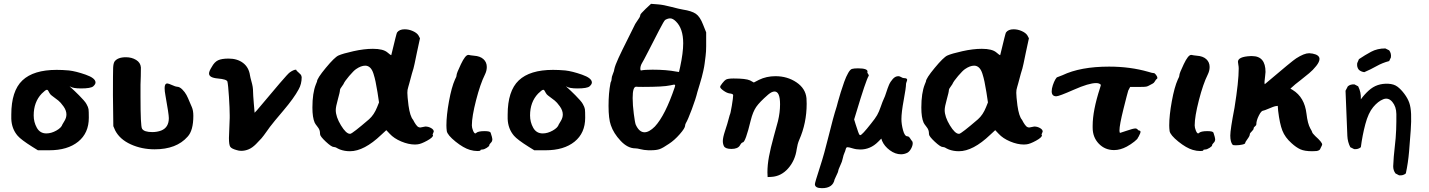

<svg xmlns="http://www.w3.org/2000/svg" viewBox="-20 -786 7465 1003"><path d="M39 -165V-187Q39 -311 97 -366Q155 -421 276 -421Q306 -421 340 -418Q376 -414 427.5 -396Q479 -378 479 -355Q479 -346 467 -335Q454 -324 403 -324Q362 -324 346 -334L344 -335Q343 -335 350.5 -328.5Q358 -322 369.5 -311Q381 -300 393 -288Q405 -276 416.5 -263Q428 -250 432 -242Q441 -226 442.5 -215.5Q444 -205 444 -171Q444 -91 388.5 -46Q333 -1 237 -1H178L149 -19Q90 -56 72 -77Q41 -113 39 -165ZM156 -183Q156 -148 172.5 -118.5Q189 -89 222 -89Q248 -89 274.5 -104Q301 -119 306 -136Q307 -138 317 -154.5Q327 -171 327 -188Q327 -209 311.5 -230.5Q296 -252 285 -260.5Q274 -269 250 -287Q243 -292 238.5 -300Q234 -308 231.5 -312.5Q229 -317 225 -317Q218 -317 198 -297Q156 -253 156 -183Z M570 -289Q570 -408 571 -431Q572 -454 578 -464Q594 -487 638 -487Q668 -487 691 -473Q714 -459 716 -434Q716 -388 714 -344V-279Q714 -127 722 -114Q732 -96 776 -96Q800 -96 822 -104Q862 -120 862 -169Q862 -189 844 -289Q840 -309 840 -326Q840 -350 854 -350Q860 -350 879 -341.5Q898 -333 904 -333Q918 -333 932 -319Q946 -305 954 -290Q962 -275 971 -252.5Q980 -230 982 -227Q990 -209 990 -181Q990 -104 960 -72Q902 -6 788 -6Q720 -6 663 -32Q606 -58 582 -104L572 -127Z M1072 -402Q1072 -414 1086 -436Q1100 -462 1119 -471Q1138 -480 1174 -480Q1220 -480 1250 -457Q1280 -434 1286 -392Q1288 -380 1293 -362.5Q1298 -345 1300 -332.5Q1302 -320 1302 -306Q1302 -292 1306 -244.5Q1310 -197 1310 -197Q1312 -197 1354 -247.5Q1396 -298 1441 -350.5Q1486 -403 1494 -408Q1514 -422 1526 -422Q1528 -422 1528 -420Q1528 -417 1541 -406Q1554 -395 1554 -390Q1554 -389 1555 -387Q1556 -385 1556 -383Q1556 -347 1540 -319Q1516 -274 1460 -208Q1404 -142 1398 -133Q1394 -129 1375 -102Q1356 -75 1346 -63.5Q1336 -52 1317 -33Q1298 -14 1279 -6Q1260 2 1240 2Q1228 2 1216 -2Q1190 -9 1183 -19Q1176 -29 1176 -65Q1176 -74 1180 -170V-183Q1180 -219 1176 -281Q1172 -343 1168 -360Q1164 -372 1118 -376Q1072 -380 1072 -402Z M1612 -224Q1612 -300 1630 -345L1636 -360Q1636 -376 1682 -431.5Q1728 -487 1748 -496Q1770 -506 1826 -518.5Q1882 -531 1928 -531Q1982 -531 2004 -512Q2020 -498 2024 -498Q2052 -615 2054 -616Q2066 -633 2094 -633Q2116 -633 2137 -623.5Q2158 -614 2166 -601L2174 -586L2158 -512Q2150 -473 2146 -454Q2142 -435 2140 -428.5Q2138 -422 2132 -402Q2126 -382 2118 -350Q2116 -342 2113 -332.5Q2110 -323 2109 -316.5Q2108 -310 2108 -301Q2108 -283 2114 -235Q2122 -178 2138 -160Q2138 -159 2145 -147Q2152 -135 2159 -127.5Q2166 -120 2176 -120Q2180 -120 2189 -122.5Q2198 -125 2202 -125Q2218 -125 2232 -117Q2246 -109 2246 -99Q2246 -97 2243 -91Q2240 -85 2240 -82Q2242 -81 2242 -79Q2242 -68 2211 -51Q2180 -34 2162 -32Q2160 -32 2155 -31.5Q2150 -31 2148 -31Q2114 -31 2076 -47Q2038 -63 2016 -87L1998 -106L1972 -82Q1882 4 1808 4Q1780 4 1756 -5Q1750 -7 1745 -10Q1740 -13 1737 -14.5Q1734 -16 1731 -17Q1728 -18 1724 -18Q1712 -18 1682 -46Q1652 -74 1652 -85Q1652 -98 1649 -106.5Q1646 -115 1637 -126Q1628 -137 1624 -145Q1612 -172 1612 -224ZM1734 -211Q1734 -176 1761 -131.5Q1788 -87 1808 -87H1810Q1822 -89 1908 -163Q1934 -186 1950 -226L1960 -251L1952 -304Q1946 -339 1942 -359Q1938 -379 1931 -401Q1924 -423 1913 -433Q1902 -443 1888 -443Q1866 -443 1840 -425Q1828 -417 1804 -389Q1780 -361 1774 -346Q1770 -339 1763 -330Q1756 -321 1756 -316Q1756 -306 1745 -267Q1734 -228 1734 -211Z M2312 -131Q2312 -183 2325.5 -257Q2339 -331 2357 -371Q2365 -385 2365 -393Q2365 -403 2388 -451Q2411 -499 2426 -499H2429Q2436 -497 2456 -495Q2488 -493 2505.5 -477Q2523 -461 2523 -436Q2523 -416 2513 -396Q2489 -348 2467 -262.5Q2445 -177 2445 -131Q2445 -119 2451 -104Q2457 -89 2463 -89Q2465 -89 2467 -91Q2477 -101 2511 -101Q2540 -101 2543 -93Q2552 -66 2552 -59Q2552 -47 2544 -40Q2536 -32 2536 -27Q2536 -22 2522.5 -13.5Q2509 -5 2500 -5Q2490 -5 2490 -1Q2490 3 2475 3Q2455 3 2435 -3Q2401 -13 2359.5 -46.5Q2318 -80 2314 -101Q2312 -117 2312 -131Z M2632 -165V-187Q2632 -311 2690 -366Q2748 -421 2869 -421Q2899 -421 2933 -418Q2969 -414 3020.5 -396Q3072 -378 3072 -355Q3072 -346 3060 -335Q3047 -324 2996 -324Q2955 -324 2939 -334L2937 -335Q2936 -335 2943.5 -328.5Q2951 -322 2962.5 -311Q2974 -300 2986 -288Q2998 -276 3009.5 -263Q3021 -250 3025 -242Q3034 -226 3035.5 -215.5Q3037 -205 3037 -171Q3037 -91 2981.5 -46Q2926 -1 2830 -1H2771L2742 -19Q2683 -56 2665 -77Q2634 -113 2632 -165ZM2749 -183Q2749 -148 2765.5 -118.5Q2782 -89 2815 -89Q2841 -89 2867.5 -104Q2894 -119 2899 -136Q2900 -138 2910 -154.5Q2920 -171 2920 -188Q2920 -209 2904.5 -230.5Q2889 -252 2878 -260.5Q2867 -269 2843 -287Q2836 -292 2831.5 -300Q2827 -308 2824.5 -312.5Q2822 -317 2818 -317Q2811 -317 2791 -297Q2749 -253 2749 -183Z M3159 -233Q3159 -300 3169 -351Q3169 -354 3172 -360Q3175 -366 3175 -374Q3175 -384 3182 -400.5Q3189 -417 3189 -424Q3193 -444 3211 -483Q3229 -522 3257 -577.5Q3285 -633 3293 -650Q3297 -660 3306 -672.5Q3315 -685 3320 -693.5Q3325 -702 3325 -708Q3325 -713 3353 -740L3381 -766L3419 -763Q3445 -761 3487 -750Q3529 -739 3547 -736Q3593 -729 3615 -714Q3637 -699 3653 -657L3669 -617V-544Q3669 -517 3666 -493.5Q3663 -470 3661 -454Q3659 -438 3654 -415.5Q3649 -393 3646 -382.5Q3643 -372 3635 -344.5Q3627 -317 3623 -305Q3615 -271 3594 -215Q3573 -159 3563 -143Q3559 -135 3559 -130Q3559 -117 3531 -85Q3503 -53 3475 -35Q3443 -13 3426 -7Q3409 -1 3379 -1H3367Q3343 -2 3326 -6.5Q3309 -11 3299 -11Q3259 -11 3222 -50.5Q3185 -90 3171 -132Q3159 -165 3159 -233ZM3285 -274Q3285 -237 3291 -191Q3297 -145 3301 -135Q3319 -95 3347 -95Q3371 -95 3401 -125Q3455 -183 3505 -331Q3507 -339 3507 -340Q3507 -344 3501 -344Q3501 -344 3481 -340Q3445 -332 3339 -332Q3309 -332 3303 -333Q3285 -333 3285 -274ZM3325 -426Q3325 -418 3329 -418Q3347 -422 3389 -422Q3461 -422 3513 -412L3527 -410L3533 -436Q3549 -510 3549 -560Q3549 -637 3511 -674Q3495 -690 3481 -690Q3469 -690 3455 -682Q3449 -678 3423 -627.5Q3397 -577 3368 -520.5Q3339 -464 3333 -455Q3325 -441 3325 -426Z M3742 -332Q3742 -337 3753.5 -351.5Q3765 -366 3772 -370Q3782 -376 3812 -376Q3876 -376 3898 -366L3918 -355L3945 -369Q3984 -388 4031 -388Q4093 -388 4140.5 -356Q4188 -324 4193 -273Q4194 -264 4194 -244Q4194 -143 4155 -55Q4146 -34 4142 -7Q4134 52 4097.5 93.5Q4061 135 4010 138L3990 139L3989 114Q3989 76 3997 32.5Q4005 -11 4022.5 -74.5Q4040 -138 4044 -153Q4055 -199 4055 -241Q4055 -308 4026 -308Q4012 -308 3993 -292Q3948 -253 3930.5 -227.5Q3913 -202 3902 -158Q3874 -42 3860 -42Q3854 -42 3845 -26Q3834 -8 3801 -8Q3770 -8 3762 -22Q3756 -34 3756 -49Q3756 -67 3767 -100.5Q3778 -134 3779 -138Q3792 -184 3792 -185Q3796 -191 3803 -233.5Q3810 -276 3810 -289Q3810 -296 3791 -298Q3777 -300 3759.5 -312.5Q3742 -325 3742 -332Z M4237 176Q4237 168 4263 88Q4286 18 4309 -76.5Q4332 -171 4351 -230Q4351 -231 4357.5 -254.5Q4364 -278 4372 -304Q4380 -330 4390 -358Q4400 -386 4411 -405Q4422 -424 4431 -426Q4441 -429 4462 -429Q4512 -429 4512 -412L4511 -411Q4511 -410 4511 -409Q4510 -406 4515 -399.5Q4520 -393 4518 -390Q4503 -365 4453 -198L4442 -162L4450 -136Q4466 -85 4470 -82Q4472 -80 4474 -80Q4483 -80 4530 -140Q4552 -167 4562 -184.5Q4572 -202 4581 -228.5Q4590 -255 4598 -272Q4602 -279 4609.5 -302.5Q4617 -326 4624 -342.5Q4631 -359 4644 -373.5Q4657 -388 4673 -388Q4680 -388 4688 -383Q4696 -378 4702 -378Q4719 -378 4719 -369Q4719 -366 4716 -358.5Q4713 -351 4713 -347Q4713 -328 4701 -263.5Q4689 -199 4689 -164Q4689 -137 4697.5 -105.5Q4706 -74 4720 -74Q4728 -74 4735 -62.5Q4742 -51 4744 -50Q4748 -46 4748 -38Q4748 -25 4739.5 -9.5Q4731 6 4720 12Q4704 20 4687 20Q4657 20 4628.5 -1Q4600 -22 4588 -50L4584 -62L4567 -45Q4527 -5 4474 -5Q4453 -5 4434 -11Q4415 -17 4408 -17Q4403 -17 4401 -14Q4399 -11 4397 -3Q4395 5 4392 11Q4386 24 4382.5 41.5Q4379 59 4371 75Q4359 101 4359 107Q4359 111 4349.5 130.5Q4340 150 4340 151Q4331 197 4274 197Q4237 197 4237 176Z M4793 -224Q4793 -300 4811 -345L4817 -360Q4817 -376 4863 -431.5Q4909 -487 4929 -496Q4951 -506 5007 -518.5Q5063 -531 5109 -531Q5163 -531 5185 -512Q5201 -498 5205 -498Q5233 -615 5235 -616Q5247 -633 5275 -633Q5297 -633 5318 -623.5Q5339 -614 5347 -601L5355 -586L5339 -512Q5331 -473 5327 -454Q5323 -435 5321 -428.5Q5319 -422 5313 -402Q5307 -382 5299 -350Q5297 -342 5294 -332.5Q5291 -323 5290 -316.5Q5289 -310 5289 -301Q5289 -283 5295 -235Q5303 -178 5319 -160Q5319 -159 5326 -147Q5333 -135 5340 -127.5Q5347 -120 5357 -120Q5361 -120 5370 -122.5Q5379 -125 5383 -125Q5399 -125 5413 -117Q5427 -109 5427 -99Q5427 -97 5424 -91Q5421 -85 5421 -82Q5423 -81 5423 -79Q5423 -68 5392 -51Q5361 -34 5343 -32Q5341 -32 5336 -31.5Q5331 -31 5329 -31Q5295 -31 5257 -47Q5219 -63 5197 -87L5179 -106L5153 -82Q5063 4 4989 4Q4961 4 4937 -5Q4931 -7 4926 -10Q4921 -13 4918 -14.5Q4915 -16 4912 -17Q4909 -18 4905 -18Q4893 -18 4863 -46Q4833 -74 4833 -85Q4833 -98 4830 -106.5Q4827 -115 4818 -126Q4809 -137 4805 -145Q4793 -172 4793 -224ZM4915 -211Q4915 -176 4942 -131.5Q4969 -87 4989 -87H4991Q5003 -89 5089 -163Q5115 -186 5131 -226L5141 -251L5133 -304Q5127 -339 5123 -359Q5119 -379 5112 -401Q5105 -423 5094 -433Q5083 -443 5069 -443Q5047 -443 5021 -425Q5009 -417 4985 -389Q4961 -361 4955 -346Q4951 -339 4944 -330Q4937 -321 4937 -316Q4937 -306 4926 -267Q4915 -228 4915 -211Z M5474 -309Q5474 -323 5480 -341Q5486 -359 5493 -371Q5500 -383 5504 -383Q5506 -383 5530 -393Q5624 -438 5774 -438Q5884 -438 5978 -411Q6000 -404 6008 -404Q6012 -404 6019 -395Q6026 -386 6026 -379Q6026 -374 6022 -373Q6018 -370 6013 -361Q6008 -352 6001 -349Q5994 -346 5985 -340.5Q5976 -335 5968 -333.5Q5960 -332 5940 -332H5884L5874 -313Q5870 -301 5849 -217Q5828 -133 5828 -104Q5828 -92 5832 -92Q5834 -92 5867 -103.5Q5900 -115 5912 -115Q5918 -115 5923 -109.5Q5928 -104 5930 -104Q5938 -104 5938 -97Q5938 -92 5934 -84.5Q5930 -77 5928 -72L5924 -66Q5924 -61 5906 -46.5Q5888 -32 5866 -20Q5832 -2 5800 -2Q5752 -2 5720 -35.5Q5688 -69 5688 -119V-129Q5688 -208 5726 -325Q5732 -342 5730 -344Q5722 -352 5706 -352Q5668 -352 5590 -317.5Q5512 -283 5498 -283Q5474 -283 5474 -309Z M6088 -131Q6088 -183 6101.5 -257Q6115 -331 6133 -371Q6141 -385 6141 -393Q6141 -403 6164 -451Q6187 -499 6202 -499H6205Q6212 -497 6232 -495Q6264 -493 6281.5 -477Q6299 -461 6299 -436Q6299 -416 6289 -396Q6265 -348 6243 -262.5Q6221 -177 6221 -131Q6221 -119 6227 -104Q6233 -89 6239 -89Q6241 -89 6243 -91Q6253 -101 6287 -101Q6316 -101 6319 -93Q6328 -66 6328 -59Q6328 -47 6320 -40Q6312 -32 6312 -27Q6312 -22 6298.5 -13.5Q6285 -5 6276 -5Q6266 -5 6266 -1Q6266 3 6251 3Q6231 3 6211 -3Q6177 -13 6135.5 -46.5Q6094 -80 6090 -101Q6088 -117 6088 -131Z M6407 -78Q6407 -109 6429 -223Q6451 -360 6451 -428Q6451 -438 6449 -448Q6447 -458 6447 -463Q6447 -490 6513 -493H6521Q6591 -493 6591 -410Q6591 -406 6589 -389Q6587 -372 6586 -361.5Q6585 -351 6587 -346Q6733 -470 6751 -481Q6793 -508 6819 -508Q6825 -508 6837 -506Q6873 -499 6873 -478Q6873 -463 6856 -441.5Q6839 -420 6819 -403.5Q6799 -387 6775 -368Q6751 -349 6747 -346L6721 -323L6733 -316Q6795 -278 6805 -192Q6811 -140 6825 -115Q6829 -108 6832 -102.5Q6835 -97 6835 -95Q6835 -93 6839 -88Q6843 -83 6851 -75Q6887 -43 6887 -31Q6887 -29 6885 -25Q6883 -21 6880 -15Q6877 -9 6876 -6.5Q6875 -4 6870 -1Q6865 2 6857 3Q6849 4 6835 4Q6795 4 6773 -6Q6751 -16 6727 -38Q6693 -68 6679 -104Q6665 -140 6657 -207L6655 -233L6641 -231Q6635 -230 6609 -219Q6583 -208 6579 -208Q6569 -208 6556 -182Q6543 -156 6543 -137Q6543 -131 6536 -126Q6529 -121 6529 -115Q6529 -109 6519 -99.5Q6509 -90 6509 -85Q6509 -76 6497 -60Q6485 -44 6485 -39Q6485 -34 6469 -30.5Q6453 -27 6435 -27Q6421 -27 6419 -30Q6407 -44 6407 -78Z M7289 130 7270 120Q7258 104 7258 83Q7260 32 7266 -17Q7272 -66 7273.5 -109Q7275 -152 7274.5 -190.5Q7274 -229 7253.5 -253.5Q7233 -278 7206 -267.5Q7179 -257 7153.5 -226.5Q7128 -196 7112.5 -137.5Q7097 -79 7089 -17Q7075 -5 7054 -7L7034 -17Q7020 -44 7018.5 -76Q7017 -108 7009 -312L7021 -335Q7035 -347 7056 -345L7075 -335Q7091 -304 7089 -267Q7107 -292 7129.5 -312.5Q7152 -333 7177.5 -341.5Q7203 -350 7232.5 -348.5Q7262 -347 7280.5 -333Q7299 -319 7316.5 -295.5Q7334 -272 7342 -249Q7350 -226 7351.5 -190Q7353 -154 7349.5 -104.5Q7346 -55 7341 5Q7336 65 7324 120Q7310 132 7289 130ZM7107 -409Q7091 -411 7079 -421Q7067 -435 7070 -456L7079 -477Q7110 -498 7142.5 -515.5Q7175 -533 7217 -533L7237 -523Q7249 -507 7246 -486L7237 -467Q7202 -458 7171 -440.5Q7140 -423 7107 -409Z"/></svg>

Font: NaniFont Regular
Style: Regular
Weight: 400
Designer: Nanigashitei
Version: Version 1.036